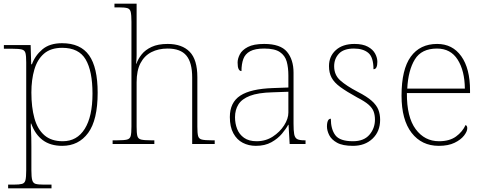

<svg xmlns="http://www.w3.org/2000/svg" viewBox="-20 -780 2620 1040"><path d="M24 240V220H55Q85 220 99.5 216Q114 212 118 195.5Q122 179 122 142V-442Q122 -477 118 -492.5Q114 -508 98 -512Q82 -516 45 -516H1V-536H146L149 -432H153Q170 -479 209.5 -512.5Q249 -546 316 -546Q416 -546 462.5 -480.5Q509 -415 509 -278Q509 -130 457.5 -60Q406 10 317 10Q253 10 211.5 -21Q170 -52 149 -111H147Q146 -99 148 -70.5Q150 -42 150 13V142Q150 179 154.5 195.5Q159 212 173 216Q187 220 217 220H259V240ZM320 -15Q397 -15 439 -82Q481 -149 481 -273Q481 -395 444 -458Q407 -521 317 -521Q255 -521 218.5 -489.5Q182 -458 166 -403Q150 -348 150 -279Q150 -199 166.5 -139.5Q183 -80 220.5 -47.5Q258 -15 320 -15Z M590 0V-20H615Q652 -20 668 -24Q684 -28 688 -43.5Q692 -59 692 -94V-662Q692 -699 688 -715.5Q684 -732 669.5 -736Q655 -740 625 -740H600V-760H720V-482Q720 -474 719.5 -465Q719 -456 718.5 -448.5Q718 -441 717 -435H719Q728 -461 747.5 -485.5Q767 -510 801.5 -526Q836 -542 888 -542Q966 -542 1007.5 -499.5Q1049 -457 1049 -362V-94Q1049 -59 1053 -43.5Q1057 -28 1073.5 -24Q1090 -20 1126 -20H1143V0H1021V-360Q1021 -441 989.5 -479Q958 -517 888 -517Q838 -517 800 -497.5Q762 -478 741 -438Q720 -398 720 -334V-94Q720 -59 724 -43.5Q728 -28 744.5 -24Q761 -20 797 -20H816V0Z M1366 10Q1327 10 1295 -6.5Q1263 -23 1244 -58Q1225 -93 1225 -146Q1225 -225 1281.5 -262Q1338 -299 1459 -303L1542 -306V-371Q1542 -414 1533 -446.5Q1524 -479 1496 -498Q1468 -517 1411 -517Q1362 -517 1335 -502.5Q1308 -488 1298 -460.5Q1288 -433 1288 -395Q1278 -395 1272.5 -406Q1267 -417 1267 -441Q1267 -462 1279 -485.5Q1291 -509 1322.5 -525.5Q1354 -542 1411 -542Q1499 -542 1534.5 -499.5Q1570 -457 1570 -386V-110Q1570 -73 1573.5 -53.5Q1577 -34 1589 -27Q1601 -20 1628 -20H1635V0H1549L1543 -104H1541Q1530 -83 1507.5 -56Q1485 -29 1450 -9.5Q1415 10 1366 10ZM1370 -15Q1419 -15 1457.5 -40Q1496 -65 1519 -101Q1542 -137 1542 -170V-283L1456 -280Q1378 -278 1334 -261Q1290 -244 1271.5 -214.5Q1253 -185 1253 -145Q1253 -111 1264.5 -81.5Q1276 -52 1302 -33.5Q1328 -15 1370 -15Z M1892 10Q1836 10 1805.5 -7Q1775 -24 1763 -48.5Q1751 -73 1751 -95Q1751 -109 1753.5 -118.5Q1756 -128 1760.5 -132.5Q1765 -137 1772 -137Q1772 -80 1796.5 -47.5Q1821 -15 1892 -15Q1951 -15 1981 -50Q2011 -85 2011 -132Q2011 -156 2004 -175.5Q1997 -195 1976.5 -213Q1956 -231 1915 -252Q1857 -284 1823.5 -308.5Q1790 -333 1776 -359.5Q1762 -386 1762 -422Q1762 -475 1799 -508.5Q1836 -542 1900 -542Q1945 -542 1972.5 -527Q2000 -512 2012 -489.5Q2024 -467 2024 -445Q2024 -426 2019 -415.5Q2014 -405 2003 -405Q2003 -470 1975 -493.5Q1947 -517 1897 -517Q1842 -517 1816 -489.5Q1790 -462 1790 -421Q1790 -374 1823 -344.5Q1856 -315 1917 -283Q1968 -257 1994 -233.5Q2020 -210 2029.5 -185.5Q2039 -161 2039 -131Q2039 -68 1998 -29Q1957 10 1892 10Z M2357 10Q2264 10 2209.5 -60.5Q2155 -131 2155 -262Q2155 -404 2205 -473Q2255 -542 2348 -542Q2431 -542 2478.5 -475.5Q2526 -409 2526 -290V-276H2184Q2183 -146 2231.5 -80.5Q2280 -15 2358 -15Q2415 -15 2450 -40.5Q2485 -66 2502 -103Q2507 -100 2509 -96Q2511 -92 2511 -85Q2511 -68 2493.5 -45.5Q2476 -23 2442 -6.5Q2408 10 2357 10ZM2498 -300Q2497 -397 2459 -457Q2421 -517 2347 -517Q2263 -517 2227 -458Q2191 -399 2186 -300Z"/></svg>

Font: Noto Serif Khmer Thin
Style: Regular
Weight: 250
Version: Version 2.003